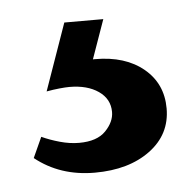

<svg xmlns="http://www.w3.org/2000/svg" viewBox="-32 -32 315 309"><g transform="rotate(-5 125.5 122.5)"><path d="M82 0H145L116 82L73 73Q83 69 97 66Q111 63 126 63Q175 63 204.5 87.5Q234 112 234 152Q234 194 199.5 219.5Q165 245 110 245Q82 245 58 237Q34 229 14 213L29 180Q42 186 58 190.5Q74 195 89 195Q118 195 132 180.5Q146 166 146 150Q146 129 128 116.5Q110 104 81 104Q75 104 65 105Q55 106 44 108Z"/></g></svg>

Font: Ysabeau SC SemiBold
Style: Regular
Weight: 600
Designer: Christian Thalmann (Catharsis Fonts)
Version: Version 2.001;gftools[0.9.30]; featfreeze: smcp